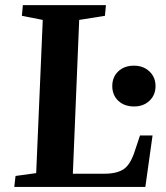

<svg xmlns="http://www.w3.org/2000/svg" viewBox="-20 -734 652 754"><path d="M36.1 0 41 -43 122.1 -54.2 147.9 -655.8 65.9 -671.9 69.8 -713.9H396L392.1 -671.9L291 -655.8L266.1 -51.8H390.1Q439 -51.8 465.8 -69.8Q492.7 -87.9 509.8 -142.1L529.8 -202.1H579.1L550.8 0ZM505.9 -476.1Q543 -476.1 566.9 -453.4Q590.8 -430.7 590.8 -396Q590.8 -360.8 567.1 -338.4Q543.5 -315.9 506.8 -315.9Q467.8 -315.9 444.3 -338.4Q420.9 -360.8 420.9 -396Q420.9 -431.2 444.3 -453.6Q467.8 -476.1 505.9 -476.1Z"/></svg>

Font: Literata SemiBold
Style: Italic
Weight: 650
Italic angle: -2.39999°
Designer: Latin by Veronika Burian and Jose Scaglione. Greek by Irene Vlachou. Cyrillic by Vera Evstafieva
Foundry: TypeTogether
Version: Version 3.021